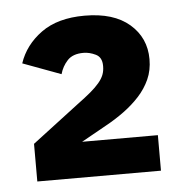

<svg xmlns="http://www.w3.org/2000/svg" viewBox="-37 -740 422 447"><g transform="rotate(-5 173.5 -516.5)"><path d="M322 -329H33V-417L142 -500Q161 -514 173.5 -524.5Q186 -535 194 -544.5Q202 -554 205.5 -563Q209 -572 209 -583V-584Q209 -604 194.5 -611Q180 -618 166 -618Q141 -618 128.5 -604.5Q116 -591 111 -573L22 -606Q36 -648 74.5 -676Q113 -704 176 -704Q244 -704 281 -672Q318 -640 318 -590Q318 -564 308.5 -543Q299 -522 283 -504.5Q267 -487 246.5 -472Q226 -457 204 -445L145 -412H322Z"/></g></svg>

Font: Aneliza ExtraBold
Style: Regular
Weight: 800
Designer: Mike Abbink, Paul van der Laan, Pieter van Rosmalen
Foundry: Bold Monday
Version: Version 3.001;September 8, 2019;FontCreator 11.5.0.2425 64-b